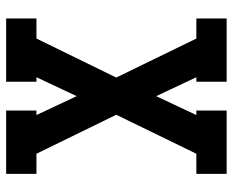

<svg xmlns="http://www.w3.org/2000/svg" viewBox="-88 -688 775 640"><g transform="rotate(90 300.0 -367.5)"><path d="M41 0V-101H108L238 -367L108 -634H41V-735H252V-634H237L300 -500L363 -634H348V-735H559V-634H492L362 -367L492 -101H559V0H348V-101H363L300 -235L237 -101H252V0Z"/></g></svg>

Font: Iosevka Slab Extended
Style: Bold
Weight: 700
Width: 7
Monospace: yes
Designer: Belleve Invis
Foundry: Belleve Invis
Version: Version 11.1.0; ttfautohint (v1.8.3)